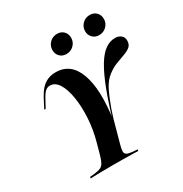

<svg xmlns="http://www.w3.org/2000/svg" viewBox="-175 -888 972 1021"><g transform="rotate(-30 311.5 -378.0)"><path d="M229 -2.4Q200 -2.4 173 -2Q146 -1.6 124.6 -1.2Q103.2 -0.8 87.9 0L90.3 -8.9L116.1 -11.3Q140.3 -13.7 154.4 -19.8Q168.5 -25.8 176.6 -39.5Q184.7 -53.2 191.9 -78.2L210.5 -145.2Q230.6 -216.9 234.7 -286.3Q238.7 -355.6 229.4 -412.5Q220.2 -469.4 199.2 -502.8Q178.2 -536.3 146.8 -536.3Q131.5 -536.3 119 -525.8Q106.5 -515.3 91.1 -486.3L66.1 -440.3H57.3L87.1 -497.6Q100.8 -523.4 117.3 -542.3Q133.9 -561.3 156.5 -571.8Q179 -582.3 208.9 -582.3Q300.8 -582.3 337.1 -483.9Q373.4 -385.5 346.8 -201.6L341.1 -199.2Q371.8 -304 400 -377Q428.2 -450 455.6 -495.6Q483.1 -541.1 512.1 -561.7Q541.1 -582.3 572.6 -582.3Q595.2 -582.3 609.3 -570.6Q623.4 -558.9 623.4 -538.7Q623.4 -513.7 608.1 -501.2Q592.7 -488.7 568.1 -480.2Q543.5 -471.8 514.9 -460.5Q486.3 -449.2 458.5 -427.4Q430.6 -405.6 410.5 -366.1Q400 -345.2 389.1 -319Q378.2 -292.7 368.5 -265.3Q358.9 -237.9 351.6 -212.9L314.5 -78.2Q307.3 -53.2 307.3 -39.5Q307.3 -25.8 317.7 -19.8Q328.2 -13.7 351.6 -11.3L382.3 -8.9L379.8 0Q364.5 -0.8 341.9 -1.2Q319.4 -1.6 291.1 -2Q262.9 -2.4 231.5 -2.4ZM308.1 -637.1Q283.9 -637.1 268.5 -652.8Q253.2 -668.5 253.2 -692.7Q253.2 -718.5 271.8 -737.1Q290.3 -755.6 317.7 -755.6Q341.9 -755.6 357.3 -739.9Q372.6 -724.2 372.6 -700Q372.6 -674.2 354 -655.6Q335.5 -637.1 308.1 -637.1ZM508.9 -637.1Q485.5 -637.1 469.8 -652.8Q454 -668.5 454 -692.7Q454 -718.5 472.6 -737.1Q491.1 -755.6 518.5 -755.6Q542.7 -755.6 558.1 -739.9Q573.4 -724.2 573.4 -700Q573.4 -674.2 554.8 -655.6Q536.3 -637.1 508.9 -637.1Z"/></g></svg>

Font: Playfair 144pt
Style: Bold Italic
Weight: 700
Italic angle: -15.6°
Designer: Claus Eggers Sørensen
Foundry: Claus Eggers Sørensen
Version: Version 2.203